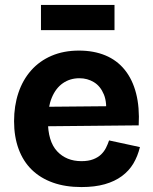

<svg xmlns="http://www.w3.org/2000/svg" viewBox="-20 -744 621 778"><path d="M310 14Q245 14 194.5 -4Q144 -22 109 -56Q74 -90 55.5 -140Q37 -190 37 -253Q37 -315 54.5 -367.5Q72 -420 106 -458.5Q140 -497 189 -518Q238 -539 300 -539Q360 -539 407 -519.5Q454 -500 485.5 -461Q517 -422 531.5 -365.5Q546 -309 542 -236L130 -232V-311L459 -314L408 -274Q415 -327 401 -361Q387 -395 360.5 -411Q334 -427 302 -427Q264 -427 235 -407Q206 -387 190 -348.5Q174 -310 174 -256Q174 -171 211.5 -131Q249 -91 310 -91Q338 -91 357.5 -98.5Q377 -106 389.5 -118Q402 -130 409.5 -145Q417 -160 422 -175L547 -148Q538 -111 520.5 -81.5Q503 -52 474 -30.5Q445 -9 404.5 2.5Q364 14 310 14ZM146 -622V-724H444V-622Z"/></svg>

Font: Bricolage Grotesque 96pt ExtraBold
Style: Bold
Weight: 700
Version: Version 1.001;gftools[0.9.33.dev8+g029e19f]